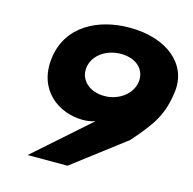

<svg xmlns="http://www.w3.org/2000/svg" viewBox="-119 -960 1083 1079"><g transform="rotate(15 422.5 -420.0)"><path d="M135 0H367L670.2 -231C772.7 -348 824.9 -415 842.7 -560C862.1 -718 728.1 -840 504.2 -840C323.9 -840 148.7 -755 124.8 -560C101.2 -368 245.6 -271 382.3 -271C428.3 -271 455.2 -283 455.2 -283ZM632 -560C622.9 -486 548.5 -432 465 -432C379.1 -432 318 -486 327.1 -560C335.9 -632 407.8 -685 496.1 -685C584.4 -685 640.8 -632 632 -560Z"/></g></svg>

Font: Hussar
Style: BdSuprExtOblOne
Weight: 700
Foundry: Cannot Into Space Fonts
Version: Version 2.00